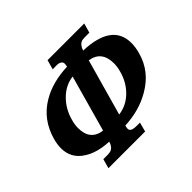

<svg xmlns="http://www.w3.org/2000/svg" viewBox="-151 -865 1066 1066"><g transform="rotate(-45 382.5 -331.5)"><path d="M163.1 -55.2Q210 -54.2 220.7 -58.6Q245.1 -66.4 255.4 -101.1Q163.6 -105 106.9 -142.6Q39.6 -185.1 39.6 -265.1Q39.6 -294.4 48.8 -327.6Q82 -447.3 182.6 -506.8Q265.6 -556.6 383.8 -561Q386.7 -574.7 386.7 -582Q386.7 -601.6 359.9 -606.9Q352.1 -607.9 317.4 -606.9L333 -663.1H621.1L605 -606.9Q558.1 -607.9 546.4 -604.5Q521 -595.7 510.3 -561Q730 -553.2 730 -400.9Q730 -368.7 719.2 -330.1Q688.5 -217.8 581.5 -156.7Q494.6 -106 381.8 -101.1Q377.9 -87.4 377.9 -79.1Q377.9 -60.1 407.2 -56.2Q414.6 -54.7 450.7 -55.2L436 0H147.9ZM400.9 -168.5Q462.4 -176.3 508.5 -220.9Q554.7 -265.6 572.8 -332Q581.5 -362.3 581.5 -390.1Q581.1 -487.3 494.1 -500.5ZM194.8 -334Q186 -303.7 186 -276.9Q186 -180.2 274.4 -168.5L367.2 -500.5Q306.2 -492.7 259.5 -446.5Q212.9 -400.4 194.8 -334Z"/></g></svg>

Font: Accordance
Style: Bold-Italic
Weight: 700
Italic angle: -11°
Version: Version 1.2 (build January 31, 2020) Miklal Software Solutio